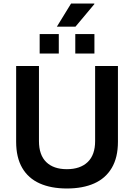

<svg xmlns="http://www.w3.org/2000/svg" viewBox="-20 -1062 764 1094"><path d="M361 12Q271 12 206 -17Q141 -46 106.5 -105.5Q72 -165 72 -254V-686H202V-258Q202 -179 243.5 -138.5Q285 -98 361 -98Q437 -98 479.5 -138.5Q522 -179 522 -258V-686H652V-254Q652 -165 617 -105.5Q582 -46 517 -17Q452 12 361 12ZM206 -757V-868H315V-757ZM409 -757V-868H518V-757ZM304 -910 385 -1042H517L518 -1039L410 -910Z"/></svg>

Font: Archivo SemiBold SemiBold
Style: Regular
Weight: 600
Version: Version 2.001